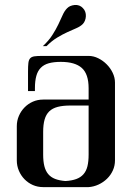

<svg xmlns="http://www.w3.org/2000/svg" viewBox="-20 -766 565 786"><path d="M342.8 -358.4V-404.8Q342.8 -462.9 314.9 -487.8Q287.1 -512.7 229 -512.7Q200.2 -512.7 179.9 -507.1Q159.7 -501.5 147 -488.5Q134.3 -475.6 128.7 -455.1Q123 -434.6 123 -404.8V-393.1H94.7V-473.1Q94.7 -495.6 96.2 -508.3Q97.7 -521 103.5 -527.3Q109.4 -533.7 120.8 -535.4Q132.3 -537.1 152.8 -537.1H342.8Q362.8 -537.1 382.1 -527.6Q401.4 -518.1 416.7 -502.7Q432.1 -487.3 441.4 -467.8Q450.7 -448.2 450.7 -428.2V-109.4Q450.7 -87.4 441.9 -68.1Q433.1 -48.8 418 -34.2Q402.8 -19.5 383.3 -10.5Q363.8 -1.5 342.8 0H156.7Q134.3 0 114.7 -8.5Q95.2 -17.1 80.6 -32Q65.9 -46.9 57.4 -66.9Q48.8 -86.9 48.8 -109.4V-249.5Q48.8 -272 57.4 -291.7Q65.9 -311.5 80.6 -326.4Q95.2 -341.3 114.7 -349.9Q134.3 -358.4 156.7 -358.4ZM342.8 -334H268.1Q237.3 -334 216.1 -328.4Q194.8 -322.8 181.6 -310.1Q168.5 -297.4 162.6 -276.6Q156.7 -255.9 156.7 -226.1V-133.3Q156.7 -105.5 161.6 -85.9Q166.5 -66.4 177.2 -53.5Q188 -40.5 205.3 -33.7Q222.7 -26.9 247.6 -24.9Q273.9 -26.4 292 -33Q310.1 -39.6 321.5 -52.5Q333 -65.4 337.9 -85.2Q342.8 -105 342.8 -133.3ZM285.6 -745.6Q306.2 -747.1 319.3 -732.9Q326.2 -726.1 329.1 -717.3Q332 -708.5 331.5 -699.5Q331.1 -690.4 327.9 -682.1Q324.7 -673.8 319.3 -668Q309.1 -657.7 292.5 -650.6Q275.9 -643.6 256.1 -634.5Q236.3 -625.5 214.4 -612.3Q192.4 -599.1 170.4 -577.1H155.3Q179.7 -599.6 194.3 -622.6Q209 -645.5 219 -666.5Q229 -687.5 236.6 -704.6Q244.1 -721.7 254.9 -732.4Q265.1 -743.2 285.6 -745.6Z"/></svg>

Font: Unique
Style: Regular
Weight: 400
Designer: Anna Pocius (aka Artmaker)
Foundry: Anna Pocius
Version: Version 1.000 2013 initial release